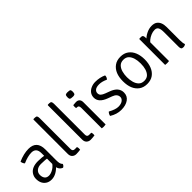

<svg xmlns="http://www.w3.org/2000/svg" viewBox="120 -1648 2574 2574"><g transform="rotate(-45 1406.5 -361.5)"><path d="M381 -94.5Q290.5 12 195.5 12Q147 12 114.8 -9.5Q82.5 -31 66.8 -64.2Q51 -97.5 51 -143Q51 -188.5 75 -224Q121 -294 238.5 -294Q315.5 -294 373.5 -279.5V-226.5Q323 -238.5 239.5 -238.5Q187.5 -238.5 156.8 -212.2Q126 -186 126 -144Q126 -102 146.2 -76.5Q166.5 -51 206 -51Q245.5 -51 291.2 -78.5Q337 -106 368.5 -162ZM265 -500.5Q420 -500.5 420 -334.5V-128.5Q420 -97 424.8 -73Q429.5 -49 448 -31.5Q439 -5 414.5 7Q349.5 -17 348 -103.5V-335.5Q348 -437.5 257.5 -437.5Q189.5 -437.5 94.5 -396Q84.5 -404.5 76.8 -421.5Q69 -438.5 69 -454Q174.5 -500.5 265 -500.5Z M662.5 -99.5Q662.5 -57.5 700 -57.5H742Q748.5 -40 748.5 -27Q748.5 -7 747 -2Q703.5 4 670 4Q636.5 4 613.2 -17.2Q590 -38.5 590 -79V-729L596 -735H623Q648 -735 655.2 -722.2Q662.5 -709.5 662.5 -684.5Z M934.5 -99.5Q934.5 -57.5 972 -57.5H1014Q1020.5 -40 1020.5 -27Q1020.5 -7 1019 -2Q975.5 4 942 4Q908.5 4 885.2 -17.2Q862 -38.5 862 -79V-729L868 -735H895Q920 -735 927.2 -722.2Q934.5 -709.5 934.5 -684.5Z M1228 0Q1191 8 1154.5 0V-386Q1154.5 -413.5 1145.5 -424Q1136.5 -434.5 1113 -434.5H1103.5Q1100.5 -449 1100.5 -459Q1100.5 -473.5 1103.5 -489.5Q1130.5 -493.5 1154 -493.5H1162.5Q1193.5 -493.5 1210.8 -474.5Q1228 -455.5 1228 -422ZM1131 -583Q1123.5 -597 1123.5 -613Q1123.5 -643.5 1131 -657.5Q1146.5 -667.5 1166.5 -667.5Q1206.5 -667.5 1220 -657.5Q1227.5 -643.5 1227.5 -627.5Q1227.5 -597 1220 -583Q1208.5 -572.5 1186 -572.5Q1145.5 -572.5 1131 -583Z M1351.5 -38Q1352.5 -51 1361 -67Q1369.5 -83 1380.5 -92Q1464.5 -46 1517 -46Q1569.5 -46 1598.8 -67.8Q1628 -89.5 1628.5 -119Q1629 -178 1556 -204.5L1496.5 -226.5Q1369 -273.5 1369 -365Q1369 -408 1391.8 -438.8Q1414.5 -469.5 1452.8 -486Q1491 -502.5 1532.5 -502.5Q1618.5 -502.5 1688 -470Q1689.5 -436.5 1665 -412Q1600 -442.5 1547.5 -442.5Q1495 -442.5 1470.2 -423Q1445.5 -403.5 1445.5 -374Q1445.5 -344.5 1464.2 -327.8Q1483 -311 1520 -297L1581.5 -274Q1705.5 -228.5 1705.5 -129Q1705.5 -62.5 1653.2 -25.2Q1601 12 1516 12Q1431 12 1351.5 -38Z M2008 12Q1939.5 12 1893 -22Q1801 -89 1801 -245.5Q1801 -401.5 1894 -469Q1940 -502.5 2008.5 -502.5Q2077 -502.5 2123.2 -469Q2169.5 -435.5 2192.8 -377.5Q2216 -319.5 2216 -245.2Q2216 -171 2192.5 -112.8Q2169 -54.5 2122.8 -21.2Q2076.5 12 2008 12ZM2009 -46Q2058.5 -46 2087 -75Q2139 -129.5 2139 -245.5Q2139 -361.5 2087 -416Q2058.5 -445.5 2009 -445.5Q1959.5 -445.5 1930.8 -416Q1902 -386.5 1889.8 -340.5Q1877.5 -294.5 1877.5 -245.2Q1877.5 -196 1889.8 -150.2Q1902 -104.5 1930.8 -75.2Q1959.5 -46 2009 -46Z M2430 0Q2416 3 2393.2 3Q2370.5 3 2356.5 0V-487.5L2362.5 -493.5H2390Q2415 -493.5 2422.5 -480.2Q2430 -467 2430 -442ZM2742 -10Q2723.5 6 2698.8 6Q2674 6 2665.2 -6Q2656.5 -18 2656.5 -42.5V-320Q2656.5 -379.5 2641.5 -406Q2626.5 -432.5 2589.8 -432.5Q2553 -432.5 2519 -418Q2443.5 -386.5 2410 -327.5V-406Q2442.5 -447 2495 -473.2Q2547.5 -499.5 2598.2 -499.5Q2649 -499.5 2677 -478Q2730 -438 2730 -343.5V-95Q2730 -38.5 2742 -10Z"/></g></svg>

Font: Signika-CLs Light
Style: CLs-Regular
Weight: 300
Version: Version 2.003;gftools[0.9.32]